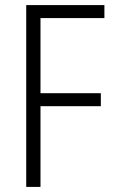

<svg xmlns="http://www.w3.org/2000/svg" viewBox="-20 -734 448 754"><path d="M139 0H83V-714H390V-663H139V-368H376V-317H139Z"/></svg>

Font: Noto Sans Devanagari UI Condensed Light
Style: Regular
Weight: 300
Width: 3
Designer: Jelle Bosma - Monotype Design Team
Foundry: Monotype Imaging Inc.
Version: Version 2.004; ttfautohint (v1.8.4.7-5d5b)